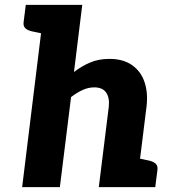

<svg xmlns="http://www.w3.org/2000/svg" viewBox="-20 -769 710 789"><path d="M71 0 163 -749H318L284 -473Q315 -497 350 -512Q385 -527 430 -527Q486 -527 522.5 -501.5Q559 -476 574 -431.5Q589 -387 582 -330L541 0H386L427 -330Q431 -368 416 -389Q401 -410 367 -410Q343 -410 319 -399Q295 -388 272 -370L226 0ZM521 0 550 -118 593 -109Q610 -105 619.5 -96.5Q629 -88 627 -71L618 0ZM183 -749 155 -631 112 -640Q94 -644 84.5 -652.5Q75 -661 77 -678L86 -749Z"/></svg>

Font: Aleo Black
Style: Italic
Weight: 900
Italic angle: -7°
Designer: Alessio Laiso
Foundry: Alessio Laiso
Version: Version 2.001;gftools[0.9.29]